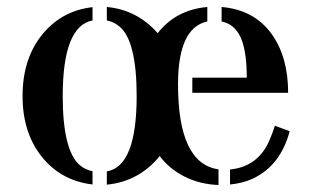

<svg xmlns="http://www.w3.org/2000/svg" viewBox="-20 -511 877 544"><path d="M242.2 11.7Q158.2 2 104.5 -59.6Q43.9 -129.4 43.9 -238.8Q43.9 -349.1 104.5 -418.9Q158.7 -481.4 242.2 -490.7V-453.1Q157.7 -437 157.7 -238.8Q157.7 -85 206.1 -43Q221.7 -29.8 242.2 -25.9ZM631.8 -30.8Q710.4 -38.6 742.7 -111.8Q752 -132.8 758.8 -154.8L800.8 -139.2Q774.9 -42 696.3 -4.9Q668 8.3 631.8 11.7ZM524.9 -291H679.2Q679.2 -366.7 661.9 -404.8Q644.5 -442.9 607.9 -450.2V-491.2Q699.7 -483.4 749.5 -415Q796.4 -349.6 796.4 -248H524.9ZM567.4 -450.2Q484.4 -432.6 484.4 -272Q484.4 -47.4 599.1 -31.2V13.2Q546.4 11.2 503.2 -10.5Q460 -32.2 432.6 -68.8Q373.5 3.4 282.7 12.2V-25.4Q367.2 -39.6 367.2 -238.8Q367.2 -395.5 318.4 -436Q302.7 -449.2 282.7 -453.1V-491.2Q368.2 -483.4 426.8 -417Q478.5 -483.4 567.4 -491.2Z"/></svg>

Font: Stardos Stencil
Style: Regular
Weight: 400
Version: Version 1.000